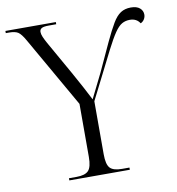

<svg xmlns="http://www.w3.org/2000/svg" viewBox="-89 -793 798 866"><g transform="rotate(-10 310.0 -360.0)"><path d="M159 0V-10H194Q233 -10 248.5 -26.5Q264 -43 264 -89V-332L79 -656Q62 -686 48.5 -695Q35 -704 7 -704H-8V-714H223V-704H189Q165 -704 156 -698.5Q147 -693 147 -682Q147 -672 152.5 -659Q158 -646 168 -628L254 -476Q274 -440 293 -405Q312 -370 326 -342Q337 -364 350.5 -391.5Q364 -419 381 -453L442 -585Q466 -636 483.5 -665.5Q501 -695 520.5 -707.5Q540 -720 567 -720Q594 -720 608 -708Q622 -696 622 -678Q622 -667 616 -657Q610 -647 599 -642Q584 -666 553 -666Q533 -666 517 -657Q501 -648 483.5 -622.5Q466 -597 441 -548L332 -332V-89Q332 -43 347 -26.5Q362 -10 402 -10H436V0Z"/></g></svg>

Font: Noto Serif Display Light
Style: Regular
Weight: 300
Designer: Monotype Design Team
Foundry: Monotype Imaging Inc.
Version: Version 2.009